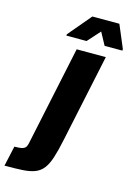

<svg xmlns="http://www.w3.org/2000/svg" viewBox="-241 -771 722 1037"><g transform="rotate(15 119.5 -252.5)"><path d="M-108 198 -83 85Q-51 85 -36.5 80Q-22 75 -17 63.5Q-12 52 -9 34L106 -510H269L165 -19Q152 43 139 83.5Q126 124 108 147.5Q90 171 62.5 182Q35 193 -6.5 195.5Q-48 198 -108 198ZM33 -567 34 -575 142 -703H293L347 -575L346 -567H247L209 -637L146 -567Z"/></g></svg>

Font: Saira SemiCondensed ExtraBold
Style: Italic
Weight: 800
Width: 4
Italic angle: -12°
Designer: Hector Gatti with collaboration of the Omnibus-Type team
Foundry: Omnibus-Type
Version: Version 1.101